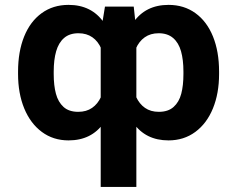

<svg xmlns="http://www.w3.org/2000/svg" viewBox="-20 -557 957 775"><path d="M386.5 -424.5 403.7 -530.4H519.8L530.4 -432.3V197.5H386.5ZM256.6 -537.3Q349.7 -537.3 399 -466.3Q448.3 -395.3 463.7 -267.8V-253.3Q447.9 -130.8 398.6 -60.5Q349.2 9.7 256.7 9.7Q195 9.7 148.9 -24.5Q102.8 -58.7 77.8 -119.4Q52.9 -180.1 52.9 -258.3V-268Q52.9 -348.7 77.5 -409.7Q102.2 -470.6 148.2 -503.9Q194.3 -537.3 256.6 -537.3ZM295.8 -105.6Q328.9 -105.6 351.8 -121.6Q374.8 -137.5 387.8 -166.2Q400.8 -194.8 405.3 -235.6V-286.6Q402.1 -328.9 389.2 -359.5Q376.3 -390.1 353 -406.4Q329.7 -422.8 296.7 -422.8Q260.7 -422.8 238.7 -403.7Q216.7 -384.7 206.7 -350.2Q196.8 -315.8 196.8 -268V-258.3Q196.8 -211.9 205.8 -178.4Q214.8 -145 236.5 -125.3Q258.2 -105.6 295.8 -105.6ZM660.2 9.7Q567.7 9.7 518.4 -60.6Q469.1 -130.9 453.5 -253.3V-267.8Q468.7 -395.2 518 -466.2Q567.2 -537.3 660.3 -537.3Q722.8 -537.3 768.9 -503.9Q815 -470.6 839.7 -409.7Q864.3 -348.7 864.3 -268V-258.3Q864.3 -180.1 839.5 -119.4Q814.7 -58.7 768.4 -24.5Q722.1 9.7 660.2 9.7ZM620.5 -422.8Q587.4 -422.8 564.2 -406.4Q540.9 -390.1 527.8 -359.5Q514.8 -328.9 511.6 -286.6V-235.6Q516.1 -194.8 529.3 -166.2Q542.4 -137.5 565.2 -121.6Q588 -105.6 621.1 -105.6Q658.7 -105.6 680.7 -125.3Q702.8 -145 711.6 -178.5Q720.4 -212 720.4 -258.3V-268Q720.4 -315.8 710.7 -350.2Q700.9 -384.7 678.6 -403.7Q656.3 -422.8 620.5 -422.8Z"/></svg>

Font: Pretendard Variable
Style: Regular
Weight: 400
Designer: Base glyphs from Inter by Rasmus Andersson; Hangul glyphs from Noto Sans CJK(Source Han Sans) by Jang Soo-young and Kang
Foundry: Kil Hyung-jin
Version: Version 1.100;FEAKit 1.0